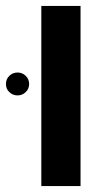

<svg xmlns="http://www.w3.org/2000/svg" viewBox="-54 -626 376 646"><path d="M85 0V-606H217V0ZM-34 -343Q-34 -360 -22.5 -371Q-11 -382 5 -382Q21 -382 32.5 -371Q44 -360 44 -343Q44 -327 32.5 -316Q21 -305 5 -305Q-11 -305 -22.5 -316Q-34 -327 -34 -343Z"/></svg>

Font: Libra Sans
Style: Bold
Weight: 700
Foundry: Context Ltd
Version: Version 1.000